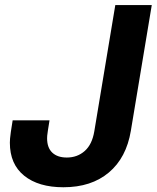

<svg xmlns="http://www.w3.org/2000/svg" viewBox="-20 -748 634 777"><path d="M236.6 9.8Q135.8 9.8 77.9 -36.9Q19.9 -83.5 19.9 -170.5Q19.9 -178.1 20.7 -187.7Q21.4 -197.3 23.9 -214.4Q26.3 -231.6 31.2 -261H180.4Q176 -233.8 173.8 -219.8Q171.6 -205.7 171.1 -199.3Q170.6 -192.9 170.6 -188.6Q170.6 -150.1 191.6 -130.3Q212.6 -110.5 250.3 -110.5Q293.1 -110.5 323 -137.1Q352.9 -163.6 361.7 -217L446.6 -727.5H594.2L509.6 -219.1Q491.5 -109.5 420.5 -49.9Q349.5 9.8 236.6 9.8Z"/></svg>

Font: Inter Variable
Style: Italic
Weight: 400
Italic angle: -9.39999°
Designer: Rasmus Andersson
Foundry: rsms
Version: Version 4.001;git-9221beed3